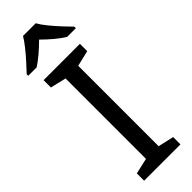

<svg xmlns="http://www.w3.org/2000/svg" viewBox="-312 -954 964 964"><g transform="rotate(-45 169.5 -472.0)"><path d="M298 0H40V-52L124 -71V-642L40 -662V-714H298V-662L214 -642V-71L298 -52ZM214 -944Q226 -922 248.5 -894.5Q271 -867 295.5 -840.5Q320 -814 339 -795V-784H277Q251 -800 223 -823.5Q195 -847 168 -874Q141 -847 114 -824Q87 -801 61 -784H1V-795Q20 -815 43.5 -841Q67 -867 89 -894.5Q111 -922 124 -944Z"/></g></svg>

Font: Noto Sans Avestan
Style: Regular
Weight: 400
Designer: Monotype Design Team
Foundry: Monotype Imaging Inc.
Version: Version 2.003; ttfautohint (v1.8.4.7-5d5b)